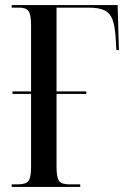

<svg xmlns="http://www.w3.org/2000/svg" viewBox="-20 -734 499 754"><path d="M26 0V-10H49Q81 -10 91.5 -23Q102 -36 102 -79V-365H29V-375H102V-634Q102 -677 92 -690.5Q82 -704 57 -704H26V-714H442L447 -537H437L434 -588Q431 -633 421.5 -658Q412 -683 390 -693.5Q368 -704 328 -704H202V-375H319V-365H202V-80Q202 -38 211.5 -24Q221 -10 252 -10H295V0Z"/></svg>

Font: Noto Serif Display ExtraCondensed Medium
Style: Regular
Weight: 500
Width: 2
Designer: Monotype Design Team
Foundry: Monotype Imaging Inc.
Version: Version 2.009